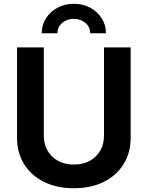

<svg xmlns="http://www.w3.org/2000/svg" viewBox="-20 -976 774 1006"><path d="M367.2 10.3Q277.8 10.3 210.7 -22.9Q143.6 -56.2 106.4 -115.7Q69.3 -175.3 69.3 -253.9V-727.5H209.5V-265.6Q209.5 -221.2 229 -187Q248.5 -152.8 283.9 -133.3Q319.3 -113.8 367.2 -113.8Q415 -113.8 450.4 -133.3Q485.8 -152.8 505.4 -187Q524.9 -221.2 524.9 -265.6V-727.5H664.6V-253.9Q664.6 -175.3 627.4 -115.7Q590.3 -56.2 523.4 -22.9Q456.5 10.3 367.2 10.3ZM366.7 -956.1Q415 -956.1 452.9 -935.5Q490.7 -915 512.9 -880.1Q535.2 -845.2 535.2 -801.8H452.6Q452.6 -835 427.2 -856.2Q401.9 -877.4 366.7 -877.4Q331.5 -877.4 306.2 -856.2Q280.8 -835 280.8 -801.8H198.7Q198.7 -845.2 220.9 -880.1Q243.2 -915 281 -935.5Q318.8 -956.1 366.7 -956.1Z"/></svg>

Font: Inter Cardless
Style: Bold
Weight: 700
Designer: Rasmus Andersson
Foundry: rsms
Version: Version 4.001;git-9221beed3